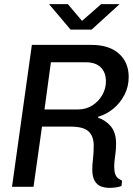

<svg xmlns="http://www.w3.org/2000/svg" viewBox="-20 -903 642 928"><path d="M509 5Q487 5 468 -2Q449 -9 437.5 -29Q426 -49 426 -84Q426 -107 429.5 -135.5Q433 -164 433 -199Q433 -244 408.5 -267.5Q384 -291 321 -291H183L142 0H38L134 -686H423Q507 -686 554.5 -644Q602 -602 602 -531Q602 -484 581.5 -444.5Q561 -405 527.5 -377.5Q494 -350 455 -339L454 -334Q491 -322 516 -292Q541 -262 541 -208Q541 -178 536.5 -149Q532 -120 532 -99Q532 -75 537 -61.5Q542 -48 550.5 -41.5Q559 -35 570 -30L567 -4Q555 1 539 3Q523 5 509 5ZM195 -374H358Q396 -374 426.5 -393.5Q457 -413 474.5 -444Q492 -475 492 -509Q492 -553 467 -577.5Q442 -602 395 -602H226ZM321 -760 217 -883H308L390 -786H358L469 -883H558L423 -760Z"/></svg>

Font: Chivo Mono
Style: Italic
Weight: 400
Italic angle: -8.05°
Monospace: yes
Version: Version 1.008